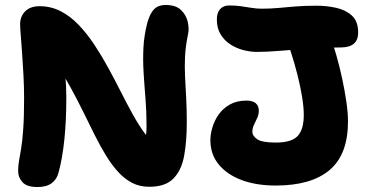

<svg xmlns="http://www.w3.org/2000/svg" viewBox="-20 -735 1484 773"><path d="M131 18Q88 18 70.5 -1.5Q53 -21 53 -46Q53 -67 56.5 -87Q60 -107 65 -136.5Q70 -166 73.5 -215Q77 -264 77 -342Q77 -385 74.5 -431.5Q72 -478 69 -520.5Q66 -563 63.5 -594.5Q61 -626 61 -638Q61 -668 81 -689Q101 -710 140 -710Q185 -710 224 -690Q263 -670 296.5 -635Q330 -600 359.5 -555.5Q389 -511 415.5 -462.5Q442 -414 466.5 -365.5Q491 -317 514.5 -274.5Q538 -232 561.5 -200Q585 -168 609 -152L510 -106Q522 -111 536 -122.5Q550 -134 560 -158.5Q570 -183 570 -227Q570 -287 565.5 -341Q561 -395 558 -445Q555 -495 557.5 -543.5Q560 -592 573 -643Q584 -682 601 -698.5Q618 -715 646 -715Q688 -715 709 -694.5Q730 -674 736 -646.5Q742 -619 737 -597Q727 -549 725 -508Q723 -467 725 -427Q727 -387 729.5 -342.5Q732 -298 732 -242Q732 -167 721.5 -108.5Q711 -50 678.5 -16.5Q646 17 581 17Q543 17 512.5 1.5Q482 -14 456 -42.5Q430 -71 407 -108.5Q384 -146 361.5 -191Q339 -236 315 -285Q291 -334 263.5 -384Q236 -434 203 -482L234 -488Q240 -454 242.5 -430.5Q245 -407 246 -387Q247 -367 247 -342Q247 -248 239 -172Q231 -96 216 -41Q209 -13 188 2.5Q167 18 131 18ZM1090 12Q1012 12 953 -10Q894 -32 860.5 -73Q827 -114 827 -171Q827 -194 835 -221.5Q843 -249 860 -273.5Q877 -298 905 -314Q933 -330 972 -330Q997 -330 1009.5 -319.5Q1022 -309 1022 -289Q1022 -274 1015.5 -260Q1009 -246 1002.5 -232.5Q996 -219 996 -204Q996 -188 1015.5 -174.5Q1035 -161 1090 -161Q1154 -161 1178.5 -187.5Q1203 -214 1203 -272Q1203 -304 1196 -346.5Q1189 -389 1177 -436Q1165 -483 1150.5 -527.5Q1136 -572 1121 -607Q1111 -635 1127.5 -655.5Q1144 -676 1169 -676Q1225 -675 1258 -657.5Q1291 -640 1309 -591Q1321 -558 1334 -513Q1347 -468 1357.5 -419Q1368 -370 1374.5 -325Q1381 -280 1381 -246Q1381 -113 1307 -50.5Q1233 12 1090 12ZM1014 -526Q989 -526 961 -533Q933 -540 908.5 -555.5Q884 -571 868.5 -596Q853 -621 853 -657Q853 -683 866 -698Q879 -713 903 -713Q928 -713 949.5 -710Q971 -707 992 -703.5Q1013 -700 1033 -700Q1069 -700 1101 -703Q1133 -706 1169.5 -709Q1206 -712 1256 -712Q1295 -712 1333.5 -703.5Q1372 -695 1397 -672Q1422 -649 1422 -604Q1422 -544 1352 -544Q1287 -544 1224.5 -539.5Q1162 -535 1108 -530.5Q1054 -526 1014 -526Z"/></svg>

Font: Shantell Sans ExtraBold
Style: Regular
Weight: 800
Designer: Stephen Nixon, Anya Danilova, Shantell Martin
Foundry: Arrow Type
Version: Version 1.011;[c5ecc13dd]